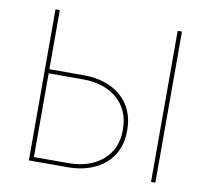

<svg xmlns="http://www.w3.org/2000/svg" viewBox="-78 -788 962 876"><g transform="rotate(10 403.0 -350.0)"><path d="M110 0H290C433 0 528 -82 528 -207V-216C528 -343 434 -426 291 -426H130V-700H110ZM676 0H696V-700H676ZM130 -19V-407H291C422 -407 508 -331 508 -216V-207C508 -94 421 -19 290 -19Z"/></g></svg>

Font: Fixel Text Thin
Style: Regular
Weight: 100
Width: 4
Designer: AlfaBravo + MacPaw
Foundry: Kyrylo Tkachov, Marchela Mozhyna, Serhii Makarenko, Maria Weinstein, Zakhar Kryvoshyya
Version: Version 1.211